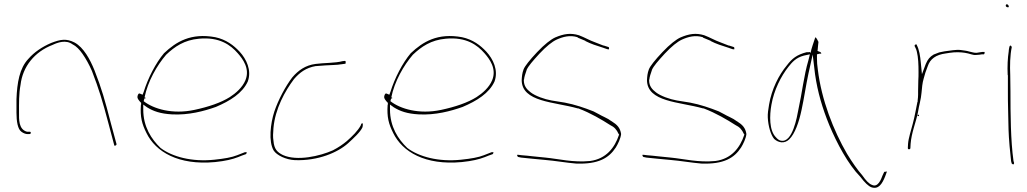

<svg xmlns="http://www.w3.org/2000/svg" viewBox="-20 -729 4805 898"><path d="M57 -202C57 -161 63 -125 80 -113C90 -105 102 -102 107 -102H117C122 -102 124 -104 124 -108C124 -112 122 -113 117 -113H106C66 -124 69 -173 69 -202C69 -248 68 -289 76 -332C86 -418 142 -487 226 -519C249 -530 289 -545 320 -521L319 -522C337 -513 352 -497 366 -477C382 -454 397 -427 410 -397C443 -311 459 -259 488 -149L514 -51C515 -47 516 -47 518 -47C521 -48 526 -52 525 -55L499 -151C470 -263 456 -313 422 -400C401 -452 371 -507 329 -530C290 -550 263 -545 219 -528C177 -510 140 -485 113 -454C71 -410 60 -342 57 -265ZM226 -519Z M624 -281C619 -271 630 -258 640 -248V-239H639C635 -181 644 -149 665 -107C708 -19 814 45 986 29C1035 24 1067 16 1093 6C1105 1 1118 -4 1130 -8C1131 -8 1133 -10 1134 -16V-17C1135 -18 1132 -16 1133 -17H1125L1089 -3C1064 7 1030 13 982 18C877 29 785 4 731 -37C688 -78 650 -136 650 -217V-240L668 -227C697 -209 730 -197 785 -194C862 -190 934 -209 990 -229C1056 -257 1114 -293 1139 -348C1158 -401 1132 -453 1101 -487C1073 -517 1038 -544 987 -555C873 -576 804 -534 747 -480C709 -435 672 -364 652 -299L647 -286L635 -291C630 -293 628 -292 624 -283ZM652 -256 656 -271V-268H660V-273H656C671 -348 714 -423 757 -473C797 -511 842 -542 911 -548C1007 -557 1059 -518 1092 -480C1115 -454 1150 -408 1128 -354C1114 -320 1083 -293 1055 -275C1014 -249 955 -229 889 -215C786 -193 698 -220 653 -255ZM1139 -347Z M1259 -71C1256 -87 1257 -108 1259 -130C1267 -221 1313 -303 1355 -359C1381 -389 1410 -412 1457 -420H1460C1474 -421 1488 -422 1500 -423C1526 -425 1561 -425 1573 -428H1574C1585 -430 1592 -430 1596 -431C1598 -442 1596 -444 1594 -444C1592 -444 1588 -444 1583 -443H1582C1551 -434 1492 -435 1456 -430C1409 -424 1375 -400 1347 -367C1316 -327 1281 -261 1263 -207C1245 -152 1235 -67 1260 -25C1274 -3 1317 18 1359 20C1468 24 1560 -16 1608 -59C1633 -82 1665 -111 1675 -133C1678 -143 1677 -150 1676 -152H1675L1674 -153C1673 -153 1669 -150 1668 -145V-144C1654 -117 1628 -92 1602 -69C1584 -54 1564 -40 1537 -26C1477 1 1369 26 1303 -4C1277 -17 1262 -31 1259 -71ZM1460 -422Z M1778 -281C1773 -271 1784 -258 1794 -248V-239H1793C1789 -181 1798 -149 1819 -107C1862 -19 1968 45 2140 29C2189 24 2221 16 2247 6C2259 1 2272 -4 2284 -8C2285 -8 2287 -10 2288 -16V-17C2289 -18 2286 -16 2287 -17H2279L2243 -3C2218 7 2184 13 2136 18C2031 29 1939 4 1885 -37C1842 -78 1804 -136 1804 -217V-240L1822 -227C1851 -209 1884 -197 1939 -194C2016 -190 2088 -209 2144 -229C2210 -257 2268 -293 2293 -348C2312 -401 2286 -453 2255 -487C2227 -517 2192 -544 2141 -555C2027 -576 1958 -534 1901 -480C1863 -435 1826 -364 1806 -299L1801 -286L1789 -291C1784 -293 1782 -292 1778 -283ZM1806 -256 1810 -271V-268H1814V-273H1810C1825 -348 1868 -423 1911 -473C1951 -511 1996 -542 2065 -548C2161 -557 2213 -518 2246 -480C2269 -454 2304 -408 2282 -354C2268 -320 2237 -293 2209 -275C2168 -249 2109 -229 2043 -215C1940 -193 1852 -220 1807 -255ZM2293 -347Z M2399 -5C2398 -4 2399 2 2403 5L2417 8C2449 11 2490 16 2529 19C2577 23 2627 32 2674 36C2779 40 2828 10 2860 -39C2870 -55 2883 -82 2885 -102C2881 -131 2866 -146 2842 -161L2841 -162H2840C2831 -169 2821 -175 2806 -182C2790 -189 2775 -199 2756 -208C2713 -225 2669 -240 2622 -249L2560 -259C2526 -265 2484 -280 2462 -297C2444 -311 2430 -326 2430 -354V-356L2431 -357C2432 -369 2437 -384 2443 -401V-402C2451 -420 2471 -443 2503 -478C2535 -512 2562 -534 2584 -544C2613 -557 2646 -566 2681 -555L2682 -554V-553L2718 -538V-537C2743 -524 2771 -515 2800 -506L2820 -499H2821C2824 -499 2826 -498 2828 -498C2830 -506 2827 -509 2826 -509L2804 -516H2802C2789 -521 2778 -525 2766 -530C2735 -541 2715 -554 2688 -564C2649 -576 2617 -571 2577 -554C2557 -545 2527 -522 2492 -485C2457 -448 2435 -420 2429 -405C2422 -387 2421 -371 2420 -355C2420 -251 2573 -253 2682 -222H2685C2743 -200 2795 -169 2834 -144C2853 -135 2864 -123 2873 -103L2876 -99L2875 -98C2855 -38 2815 14 2740 24C2661 32 2593 14 2531 8C2492 5 2451 -1 2420 -3L2404 -5ZM2419 -354H2420ZM2834 -145Z M2985 -5C2984 -4 2985 2 2989 5L3003 8C3035 11 3076 16 3115 19C3163 23 3213 32 3260 36C3365 40 3414 10 3446 -39C3456 -55 3469 -82 3471 -102C3467 -131 3452 -146 3428 -161L3427 -162H3426C3417 -169 3407 -175 3392 -182C3376 -189 3361 -199 3342 -208C3299 -225 3255 -240 3208 -249L3146 -259C3112 -265 3070 -280 3048 -297C3030 -311 3016 -326 3016 -354V-356L3017 -357C3018 -369 3023 -384 3029 -401V-402C3037 -420 3057 -443 3089 -478C3121 -512 3148 -534 3170 -544C3199 -557 3232 -566 3267 -555L3268 -554V-553L3304 -538V-537C3329 -524 3357 -515 3386 -506L3406 -499H3407C3410 -499 3412 -498 3414 -498C3416 -506 3413 -509 3412 -509L3390 -516H3388C3375 -521 3364 -525 3352 -530C3321 -541 3301 -554 3274 -564C3235 -576 3203 -571 3163 -554C3143 -545 3113 -522 3078 -485C3043 -448 3021 -420 3015 -405C3008 -387 3007 -371 3006 -355C3006 -251 3159 -253 3268 -222H3271C3329 -200 3381 -169 3420 -144C3439 -135 3450 -123 3459 -103L3462 -99L3461 -98C3441 -38 3401 14 3326 24C3247 32 3179 14 3117 8C3078 5 3037 -1 3006 -3L2990 -5ZM3005 -354H3006ZM3420 -145Z M3571 -179C3573 -139 3585 -98 3601 -79C3621 -61 3649 -56 3671 -77C3698 -103 3717 -158 3729 -215C3741 -270 3749 -328 3761 -384L3781 -474L3792 -382C3804 -298 3827 -221 3859 -143C3894 -59 3947 40 4003 97C4025 126 4042 142 4056 147C4089 158 4106 131 4120 96L4128 74C4127 74 4126 73 4125 73C4122 74 4118 76 4116 74L4108 91C4101 110 4086 149 4059 136C4044 131 4029 114 4013 91C3991 66 3967 32 3942 -9C3878 -119 3822 -262 3805 -404C3802 -423 3801 -440 3801 -455V-475L3814 -478H3821C3821 -486 3815 -486 3803 -491L3804 -493C3805 -510 3807 -520 3808 -533C3804 -542 3799 -550 3795 -555C3795 -554 3792 -552 3792 -551C3788 -538 3774 -500 3771 -481L3768 -486C3764 -484 3762 -485 3753 -485C3707 -473 3685 -456 3660 -423C3623 -379 3589 -312 3577 -240C3573 -216 3570 -197 3571 -179ZM3588 -239C3600 -308 3633 -373 3668 -417C3685 -438 3702 -459 3740 -469L3768 -475L3761 -447C3740 -377 3731 -292 3714 -216C3708 -184 3687 -60 3633 -71H3632C3623 -73 3616 -79 3609 -87C3577 -119 3579 -189 3588 -239ZM4108 91V92Z M4226 -37C4226 -31 4229 -31 4230 -31C4236 -31 4237 -31 4238 -37L4239 -56C4243 -108 4263 -154 4273 -202C4278 -235 4288 -266 4290 -295C4292 -317 4294 -342 4300 -361L4308 -389L4319 -419C4330 -453 4357 -473 4403 -479L4422 -482C4448 -486 4474 -485 4493 -482C4515 -479 4530 -470 4545 -472H4546C4554 -472 4568 -474 4573 -475H4582C4584 -476 4586 -482 4585 -485C4585 -486 4585 -487 4582 -486H4574C4565 -484 4555 -484 4548 -482H4545C4539 -482 4534 -483 4530 -484L4513 -488C4506 -490 4502 -491 4495 -492L4474 -495C4452 -498 4424 -492 4398 -489L4373 -484L4347 -474C4329 -463 4320 -453 4310 -430L4292 -382L4287 -433C4284 -468 4279 -497 4268 -518V-519C4266 -525 4256 -519 4258 -515V-513C4260 -508 4265 -501 4268 -488C4275 -460 4276 -426 4276 -392C4276 -378 4276 -366 4275 -353C4275 -334 4274 -319 4274 -304V-286C4274 -277 4273 -268 4272 -260V-253H4271C4264 -219 4258 -183 4249 -150C4241 -118 4229 -84 4227 -56ZM4271 -258H4272ZM4272 -186H4278V-192H4272ZM4273 -199V-200ZM4275 -351H4276ZM4396 -489H4398Z M4684 -702C4684 -699 4688 -695 4693 -695C4698 -695 4698 -695 4698 -700C4698 -703 4693 -709 4690 -709C4686 -709 4684 -707 4684 -702ZM4693 -378 4694 -377V-302C4694 -275 4694 -246 4695 -216L4697 -123C4698 -83 4705 -6 4709 25L4712 36C4717 41 4723 42 4723 33L4720 23V22C4707 -71 4706 -196 4706 -302C4706 -329 4705 -353 4705 -377C4703 -422 4704 -470 4712 -508C4712 -509 4712 -510 4710 -513C4701 -525 4699 -499 4698 -492V-490C4693 -458 4691 -419 4693 -378ZM4704 -376H4705ZM4710 -513Z"/></svg>

Font: Stray Cat
Style: HlExt
Weight: 100
Version: Version 1.0